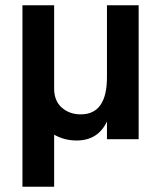

<svg xmlns="http://www.w3.org/2000/svg" viewBox="-20 -527 610 727"><path d="M185 180H65V-507H185V-192Q185 -145 214 -119.5Q243 -94 286 -94Q385 -94 385 -235V-507H505V0H385V-67Q351 5 270 5Q224 5 185 -17Z"/></svg>

Font: Hind Mysuru SemiBold
Style: Regular
Weight: 600
Designer: Manushi Parikh, Hitesh Malaviya
Foundry: Indian Type Foundry
Version: Version 0.703;PS 1.0;hotconv 1.0.86;makeotf.lib2.5.63406